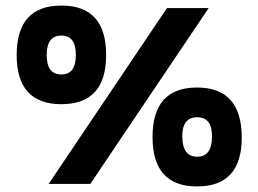

<svg xmlns="http://www.w3.org/2000/svg" viewBox="-20 -671 930 691"><path d="M362 -473Q362 -296 201 -296Q40 -296 40 -473Q40 -651 201 -651Q362 -651 362 -473ZM155 -9 581 -642H731L305 -9ZM201 -403Q253 -403 253 -473Q253 -543 201 -543Q148 -543 148 -473Q148 -403 201 -403ZM850 -178Q851 0 689 0Q529 0 529 -178Q529 -356 689 -356Q849 -356 850 -178ZM690 -107Q742 -107 743 -178Q744 -249 690 -249Q635 -249 636 -178Q637 -107 690 -107Z"/></svg>

Font: Bakbak One
Style: Regular
Weight: 400
Designer: Saumya Kishore and Sanchit Sawaria
Foundry: A Good Feeling
Version: Version 1.003; ttfautohint (v1.8.3)